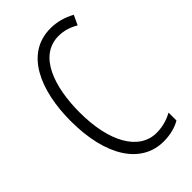

<svg xmlns="http://www.w3.org/2000/svg" viewBox="-225 -798 881 881"><g transform="rotate(-45 215.5 -357.5)"><path d="M289 -674C321 -674 354 -665 385 -646L407 -693C369 -714 330 -725 287 -725C123 -725 52 -555 52 -358C52 -129 144 10 288 10C330 10 369 0 397 -17V-68C371 -54 336 -41 293 -41C180 -41 109 -165 109 -357C109 -521 159 -674 289 -674Z"/></g></svg>

Font: Noto Sans Khmer UI ExtraCondensed Light
Style: Regular
Weight: 300
Width: 2
Designer: Danh Hong and the Monotype Design Team
Foundry: Monotype Imaging Inc.
Version: Version 2.002